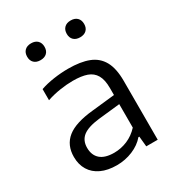

<svg xmlns="http://www.w3.org/2000/svg" viewBox="-183 -874 914 995"><g transform="rotate(-30 274.0 -376.0)"><path d="M473 -352.5V0H404.5L398.5 -61.5H393Q365 -28.5 320 -9.8Q275 9 224.5 9Q170.5 9 131.8 -9Q93 -27 72.5 -60.5Q52 -94 52 -139.5Q52 -210.5 101 -249.8Q150 -289 257.5 -299.5L392.5 -314V-356Q392.5 -405.5 376.2 -433.5Q360 -461.5 327.8 -473Q295.5 -484.5 244 -484.5Q208 -484.5 167 -478.2Q126 -472 87.5 -459V-525.5Q123 -538 167.5 -544.5Q212 -551 254 -551Q328.5 -551 376.5 -532.2Q424.5 -513.5 448.8 -470Q473 -426.5 473 -352.5ZM392.5 -119V-259.5L263 -245.5Q195 -237.5 165 -213.8Q135 -190 135 -146.5Q135 -102 162.5 -78Q190 -54 244.5 -54Q286 -54 324.2 -70.2Q362.5 -86.5 392.5 -119ZM102 -710.5Q102 -734 115.8 -747.5Q129.5 -761 154 -761Q178.5 -761 192.2 -747.5Q206 -734 206 -710.5Q206 -687 192.2 -673.8Q178.5 -660.5 154 -660.5Q129.5 -660.5 115.8 -673.8Q102 -687 102 -710.5ZM339 -710.5Q339 -734 352.8 -747.5Q366.5 -761 391 -761Q415.5 -761 429.2 -747.5Q443 -734 443 -710.5Q443 -687 429.2 -673.8Q415.5 -660.5 391 -660.5Q366.5 -660.5 352.8 -673.8Q339 -687 339 -710.5Z"/></g></svg>

Font: Encode Sans Semi Expanded
Style: Regular
Weight: 400
Width: 6
Designer: Multiple Designers
Foundry: Impallari Type
Version: Version 2.000